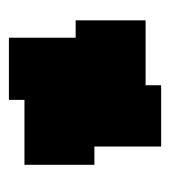

<svg xmlns="http://www.w3.org/2000/svg" viewBox="4 -684 373 420"><g transform="rotate(90 190.0 -473.5)"><path d="M24 -453H62V-307H198V-341H340V-494H300V-640H166V-606H24Z"/></g></svg>

Font: bitstorm
Style: sucn
Weight: 400
Version: Version 0.2